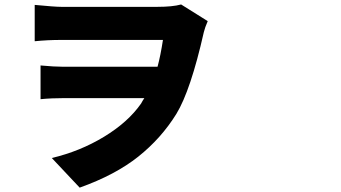

<svg xmlns="http://www.w3.org/2000/svg" viewBox="-20 -777 1540 867"><path d="M797.9 -756.8 918 -681.6Q905.3 -652.3 900.4 -631.8Q840.8 -368.2 776.4 -262.7Q708 -152.3 604.5 -69.8Q501 12.7 339.8 70.3L213.9 -63.5Q341.8 -93.8 450.2 -159.7Q558.6 -225.6 617.2 -309.6Q619.1 -313.5 624 -321.8Q628.9 -330.1 631.8 -334H271.5Q211.9 -334 163.1 -329.1V-481.4Q225.6 -475.6 264.6 -475.6H691.4Q705.1 -526.4 715.8 -596.7H257.8Q195.3 -596.7 136.7 -590.8V-754.9Q227.5 -746.1 256.8 -746.1H690.4Q758.8 -746.1 797.9 -756.8Z"/></svg>

Font: Bpmf Zihi Sans Heavy
Style: Heavy
Weight: 900
Foundry: But Ko
Version: Version 1.320